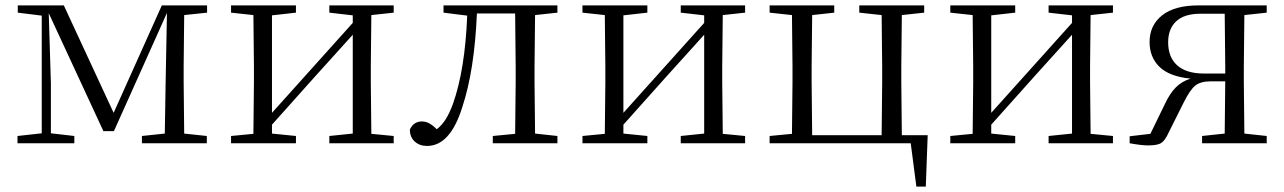

<svg xmlns="http://www.w3.org/2000/svg" viewBox="-20 -532 4769 713"><path d="M45 -27 135 -37V-474L46 -485V-512H217L402 -113L581 -512H749V-485L664 -476L662 -285V-227L664 -36L748 -27V0H507V-27L592 -36L595 -222L600 -484L403 -45H364L161 -483L169 -223V-37L256 -27V0H45Z M1442 -512V-485L1359 -476L1357 -285V-227L1359 -35L1442 -27V0H1203V-27L1290 -36V-403L1150 -248L990 -69V-36L1079 -27V0H838V-27L921 -35L923 -227V-285L921 -476L838 -485V-512H1079V-485L990 -475V-113L1290 -447V-475L1203 -485V-512Z M1810 -27 1893 -35 1895 -227V-285L1893 -482H1751Q1742 -271 1697 -135Q1652 10 1566 10Q1538 10 1520 -6.5Q1502 -23 1502 -51Q1516 -81 1547 -81Q1561 -81 1574 -74Q1587 -67 1602 -52Q1621 -67 1635 -89Q1649 -111 1662 -146Q1707 -273 1715 -474L1627 -485V-512H2050V-485L1967 -476L1965 -285V-227L1967 -36L2050 -27V0H1810Z M2747 -512V-485L2664 -476L2662 -285V-227L2664 -35L2747 -27V0H2508V-27L2595 -36V-403L2455 -248L2295 -69V-36L2384 -27V0H2143V-27L2226 -35L2228 -227V-285L2226 -476L2143 -485V-512H2384V-485L2295 -475V-113L2595 -447V-475L2508 -485V-512Z M2921 -35 2923 -227V-285L2921 -476L2838 -485V-512H3078V-485L2996 -476L2994 -285V-227L2996 -30H3254L3256 -227V-285L3254 -476L3171 -485V-512H3412V-485L3329 -476L3327 -285V-227L3329 -30H3425L3418 161H3383L3362 0H2838V-27Z M4113 -512V-485L4030 -476L4028 -285V-227L4030 -35L4113 -27V0H3874V-27L3961 -36V-403L3821 -248L3661 -69V-36L3750 -27V0H3509V-27L3592 -35L3594 -227V-285L3592 -476L3509 -485V-512H3750V-485L3661 -475V-113L3961 -447V-475L3874 -485V-512Z M4528 -36 4530 -230H4477Q4438 -230 4418.5 -214Q4399 -198 4376 -152L4320 -40Q4307 -11 4293 -1.5Q4279 8 4244 8Q4219 8 4175 0V-26L4252 -35L4305 -144Q4324 -185 4346.5 -207.5Q4369 -230 4401 -240Q4322 -248 4285.5 -284Q4249 -320 4249 -376Q4249 -438 4295.5 -475Q4342 -512 4431 -512H4684V-485L4601 -476L4599 -285V-227L4601 -36L4684 -27V0H4444V-27ZM4528 -481H4438Q4378 -481 4348 -453Q4318 -425 4318 -375Q4318 -319 4352 -289Q4386 -259 4450 -259H4530V-285Z"/></svg>

Font: GL-CurulMinamoto Light
Style: Regular
Weight: 300
Designer: Eunice (kana); Ryoko NISHIZUKA 西塚涼子 (ideographs); Frank Grießhammer (Latin, Greek & Cyrillic); Wenlong ZHANG
Foundry: Gutenberg Labo; Adobe
Version: Version 1.002